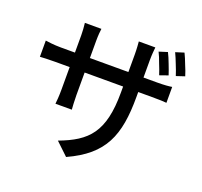

<svg xmlns="http://www.w3.org/2000/svg" viewBox="-140 -944 1221 1158"><g transform="rotate(20 470.0 -365.0)"><path d="M786 -687C777 -711 767 -735 758 -752L704 -735C713 -717 723 -694 731 -670C741 -647 749 -623 756 -602L810 -621C804 -640 795 -664 786 -687ZM881 -717C872 -741 862 -765 853 -783L799 -766C808 -747 818 -724 827 -700C837 -677 845 -653 852 -632L906 -650C900 -670 891 -694 881 -717ZM451 -557H328V-668C328 -703 331 -732 333 -746H227C230 -721 232 -692 232 -669V-557H140C97 -557 55 -563 42 -565V-461C57 -462 96 -464 140 -464H232V-320C232 -281 229 -241 227 -227H332C331 -241 328 -282 328 -320V-464H451H575V-426C575 -171 493 -89 317 -23L397 53C617 -47 672 -184 672 -432V-464H760C806 -464 839 -463 854 -461V-563C836 -560 806 -557 760 -557H672V-669C672 -707 676 -739 677 -752H571C572 -739 575 -707 575 -669V-557Z"/></g></svg>

Font: GenSekiGothic2 TW M
Style: Regular
Weight: 500
Version: Version 2.100;PS 2.1;hotconv 16.6.51;makeotf.lib2.5.65220 DE